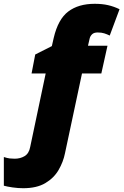

<svg xmlns="http://www.w3.org/2000/svg" viewBox="-46 -744 646 1004"><path d="M75.2 240.2Q48.8 240.2 20 236.1Q-8.8 231.9 -25.9 227.1V77.1Q-7.8 83 4.9 84.5Q17.6 85.9 30.8 85.9Q60.1 85.9 82.8 72.3Q105.5 58.6 111.8 24.9L192.9 -359.9H119.1L138.2 -459L225.1 -502.9L234.9 -545.9Q257.8 -643.6 311 -683.8Q364.3 -724.1 449.2 -724.1Q488.8 -724.1 519.3 -717Q549.8 -710 579.1 -695.8L527.8 -558.1Q513.7 -564.9 499.3 -569.6Q484.9 -574.2 464.8 -574.2Q445.3 -574.2 435.5 -564.7Q425.8 -555.2 422.9 -543L414.1 -504.9H516.1L483.9 -359.9H382.8L293.9 57.1Q284.7 103 260.3 145Q235.8 187 190.9 213.6Q146 240.2 75.2 240.2Z"/></svg>

Font: Open Sans ExtraBold
Style: Italic
Weight: 800
Italic angle: -12°
Designer: Monotype Design Team
Foundry: Monotype Imaging Inc.
Version: Version 3.000; ttfautohint (v1.8.4)